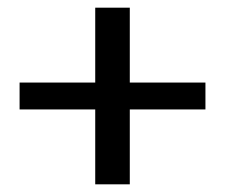

<svg xmlns="http://www.w3.org/2000/svg" viewBox="-20 -580 586 500"><path d="M228 -100V-295H31V-365H228V-560H318V-365H515V-295H318V-100Z"/></svg>

Font: El Messiri
Style: Regular
Weight: 400
Designer: Mohamed Gaber
Foundry: Kief Type Foundry
Version: Version 2.020